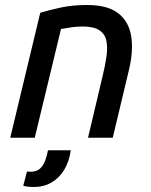

<svg xmlns="http://www.w3.org/2000/svg" viewBox="-20 -551 604 768"><path d="M21 0 141 -500Q178 -511 224 -521Q270 -531 328 -531Q411 -531 453.5 -497.5Q496 -464 505 -404.5Q514 -345 495 -268L431 0H332L391 -249Q401 -290 406 -325.5Q411 -361 405.5 -388Q400 -415 377.5 -430Q355 -445 311 -445Q289 -445 267 -442Q245 -439 224 -435L119 0ZM115 197Q105 197 94 196Q83 195 73 192L88 135Q92 135 95 135.5Q98 136 101 136Q126 136 139.5 124Q153 112 160.5 92Q168 72 172 50H263Q257 95 237 128Q217 161 186 179Q155 197 115 197Z"/></svg>

Font: Ubuntu Sans Medium
Style: Italic
Weight: 500
Italic angle: -13.5°
Designer: Dalton Maag Ltd
Foundry: Dalton Maag Ltd
Version: Version 1.006